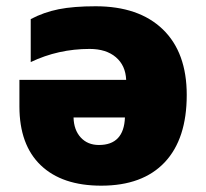

<svg xmlns="http://www.w3.org/2000/svg" viewBox="-20 -583 658 613"><path d="M285.2 -563Q423.3 -563 499.8 -489.3Q576.2 -415.5 576.2 -279.8Q576.2 -139.6 505.9 -64.9Q435.5 9.8 303.2 9.8Q178.2 9.8 110.1 -55.4Q42 -120.6 42 -243.2V-328.1H382.8Q380.9 -374 349.9 -400.4Q318.8 -426.8 266.1 -426.8Q166 -426.8 78.1 -384.8V-522Q119.6 -543.9 167.2 -553.5Q214.8 -563 285.2 -563ZM295.9 -120.1Q375.5 -120.1 378.9 -208H214.8Q215.8 -168 237.8 -144Q259.8 -120.1 295.9 -120.1Z"/></svg>

Font: Open Sans ExtBd
Style: Bold
Weight: 800
Foundry: Ascender Corporation
Version: Version 1.10